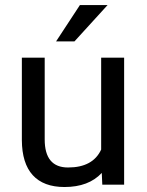

<svg xmlns="http://www.w3.org/2000/svg" viewBox="-20 -730 580 759"><path d="M384.3 -2 382.3 -46.4Q330.6 9.3 234.9 9.3Q152.3 9.3 109.4 -37.6Q66.9 -84.5 66.4 -175.8V-499.5V-502H68.8H154.3H156.7V-499.5V-178.7Q156.7 -67.9 249 -67.9Q347.2 -67.9 379.9 -138.7V-499.5V-502H382.3H468.3H470.7V-499.5V-2V0H468.3H386.2H384.3ZM295.9 -710H405.3L274.4 -566.4H201.7Z"/></svg>

Font: MAUL
Style: Regular
Weight: 400
Designer: MAUL
Version: Version 1.0; 2020; ttfautohint (v1.8.3)